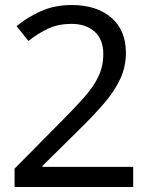

<svg xmlns="http://www.w3.org/2000/svg" viewBox="-20 -744 595 764"><path d="M38 0V-73L225 -262Q279 -316 316 -358Q353 -400 372 -440.5Q391 -481 391 -529Q391 -588 356 -618.5Q321 -649 265 -649Q213 -649 173.5 -631Q134 -613 93 -581L46 -640Q88 -675 142.5 -699.5Q197 -724 265 -724Q365 -724 423 -673.5Q481 -623 481 -534Q481 -478 458 -429Q435 -380 394 -332.5Q353 -285 298 -231L149 -84V-80H510V0Z"/></svg>

Font: Noto IKEA Latin
Style: Regular
Weight: 400
Designer: Monotype Design Team
Foundry: Monotype Imaging Inc.
Version: Version 1.0